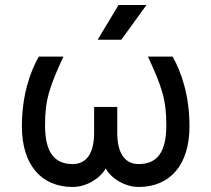

<svg xmlns="http://www.w3.org/2000/svg" viewBox="-20 -729 840 763"><path d="M451 -709 368 -571H462L562 -709ZM269 14C323 14 379 -20 400 -60C421 -20 477 14 531 14C656 14 733 -74 733 -227C733 -349 701 -442 666 -504H568C624 -383 641 -332 641 -231C641 -121 602 -77 531 -77C475 -77 446 -122 446 -201V-304H354V-201C354 -122 325 -77 269 -77C198 -77 159 -121 159 -231C159 -332 176 -383 232 -504H134C99 -442 67 -349 67 -227C67 -74 144 14 269 14Z"/></svg>

Font: Hibana SubMedium
Style: Regular
Weight: 500
Width: 6
Designer: pygmalion
Foundry: ybstudio
Version: Version 0.930;hotconv 1.0.109;makeotfexe 2.5.65596